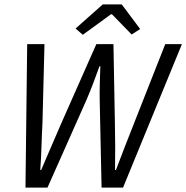

<svg xmlns="http://www.w3.org/2000/svg" viewBox="-20 -858 852 878"><path d="M96.5 0 104.3 -656.3H183.4L174.2 -295.6Q171.3 -242.8 169.7 -188.9Q168.1 -135 164.2 -80.5H168.2Q191.8 -135 214.9 -189.2Q238.1 -243.4 260.9 -295.6L420.6 -656.3H498.8L505.4 -295.6Q506.6 -242.8 506.8 -188.9Q506.9 -135 506.1 -80.5H510.1Q530.6 -135 551.6 -188.9Q572.6 -242.8 593.5 -295.6L735.7 -656.3H811.9L542.6 0H444.5L435.9 -400.9Q435.3 -437.6 436.4 -476.9Q437.5 -516.2 438.8 -555H434.8Q421 -516.9 406.6 -478.4Q392.1 -440 375.4 -400.9L197.1 0ZM358.7 -699 325.6 -727.5 449.8 -837.8H536.7L620.9 -725.3L582.1 -700.2L491.8 -792.9H487.8Z"/></svg>

Font: Source Sans Variable
Style: Italic
Weight: 200
Italic angle: -11°
Designer: Paul D. Hunt
Foundry: Adobe Systems Incorporated
Version: Version 3.006;hotconv 1.0.111;makeotfexe 2.5.65597